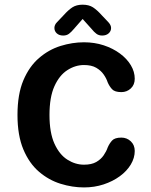

<svg xmlns="http://www.w3.org/2000/svg" viewBox="-20 -810 659 840"><path d="M347.5 10Q296.5 10 245 -6Q193.5 -22 150.8 -58.5Q108 -95 82.2 -156.2Q56.5 -217.5 56.5 -307Q56.5 -397.5 82.2 -458.5Q108 -519.5 150.8 -556.2Q193.5 -593 245 -609Q296.5 -625 347.5 -625Q393.5 -625 433.8 -611.8Q474 -598.5 504.8 -575.8Q535.5 -553 552.5 -524.5Q569.5 -496 569.5 -465.5Q569.5 -439 552.2 -423Q535 -407 511 -407Q482 -407 470.2 -419.8Q458.5 -432.5 451 -450Q445.5 -467 433.5 -484.2Q421.5 -501.5 401 -513.5Q380.5 -525.5 347.5 -525.5Q309.5 -525.5 274.8 -503.2Q240 -481 218.2 -433Q196.5 -385 196.5 -307Q196.5 -229.5 218.2 -181.5Q240 -133.5 274.8 -111.5Q309.5 -89.5 347.5 -89.5Q380.5 -89.5 401 -101.2Q421.5 -113 433.5 -130.5Q445.5 -148 451 -164.5Q458.5 -182 470.2 -195Q482 -208 511 -208Q535 -208 552.2 -191.8Q569.5 -175.5 569.5 -149.5Q569.5 -119 552.2 -90.2Q535 -61.5 504.2 -39Q473.5 -16.5 433.2 -3.2Q393 10 347.5 10ZM454 -713Q466 -700 466 -687.5Q466 -673.5 455.2 -664Q444.5 -654.5 427 -654.5Q412 -654.5 401.5 -662.5Q391 -670.5 381.5 -682.5L341.5 -727L302 -682Q292 -670 281.8 -662.2Q271.5 -654.5 256.5 -654.5Q239 -654.5 228.5 -664Q218 -673.5 218 -688Q218 -693.5 220.5 -700Q223 -706.5 229.5 -713L258 -743Q278.5 -766 296.5 -777.8Q314.5 -789.5 341.5 -789.5Q369 -789.5 387 -777.8Q405 -766 425.5 -743Z"/></svg>

Font: Sono Monospace SemiBold
Style: Regular
Weight: 600
Designer: Tyler Finck
Foundry: Tyler Finck
Version: Version 2.112